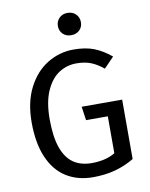

<svg xmlns="http://www.w3.org/2000/svg" viewBox="-98 -977 827 1060"><g transform="rotate(-10 315.5 -447.0)"><path d="M352 -701Q419 -701 466.5 -682.5Q514 -664 561 -625L505 -567Q468 -597 434 -610Q400 -623 354 -623Q301 -623 256.5 -594.5Q212 -566 184 -503.5Q156 -441 156 -345Q156 -247 177.5 -185.5Q199 -124 240.5 -95Q282 -66 344 -66Q380 -66 413.5 -73.5Q447 -81 475 -98V-305H353L342 -382H569V-49Q519 -19 462.5 -3.5Q406 12 337 12Q251 12 187.5 -28Q124 -68 89.5 -148Q55 -228 55 -345Q55 -457 96 -537.5Q137 -618 205 -659.5Q273 -701 352 -701ZM354 -906Q383 -906 401 -888Q419 -870 419 -843Q419 -816 401 -798.5Q383 -781 354 -781Q326 -781 308 -798.5Q290 -816 290 -843Q290 -870 308 -888Q326 -906 354 -906Z"/></g></svg>

Font: Firava
Style: Regular
Weight: 400
Designer: Carrois Corporate & Edenspiekermann AG
Foundry: Greg Finn Gibson
Version: Version 5.000